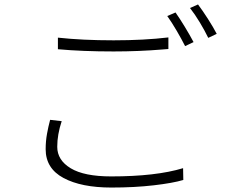

<svg xmlns="http://www.w3.org/2000/svg" viewBox="-20 -835 1040 862"><path d="M768 -779Q787 -752 809.5 -715Q832 -678 849 -646L811 -628Q796 -658 773.5 -696.5Q751 -735 731 -763ZM869 -815Q890 -787 914 -749.5Q938 -712 953 -683L915 -665Q899 -698 877 -734.5Q855 -771 833 -799ZM240 -614V-666Q350 -654 490 -654Q627 -654 736 -667V-615Q724 -614 711 -613Q603 -604 490 -604Q350 -604 240 -614ZM205 -297 257 -291Q237 -231 237 -176Q237 -116 297.5 -79.5Q358 -43 479 -43Q680 -43 802 -80L803 -27Q756 -13 670 -3Q584 7 480 7Q345 7 265 -36Q185 -79 185 -165Q185 -201 191 -234Q197 -267 205 -297Z"/></svg>

Font: LXGW 975 Gothic SC 200W
Style: Regular
Weight: 200
Version: Version 2.01;February 25, 2021